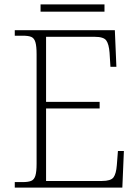

<svg xmlns="http://www.w3.org/2000/svg" viewBox="-20 -851 633 871"><path d="M47 0V-25H84Q108 -25 121.5 -30.5Q135 -36 140.5 -54Q146 -72 146 -108V-605Q146 -642 140.5 -660Q135 -678 122 -683.5Q109 -689 84 -689H47V-714H501L508 -548H481L477 -612Q474 -651 462 -667.5Q450 -684 410 -684H189V-389H432V-359H189V-30H442Q483 -30 495 -46.5Q507 -63 510 -102L515 -166H542L535 0ZM164 -798V-831H454V-798Z"/></svg>

Font: Noto Serif Tamil ExtraLight
Style: Regular
Weight: 200
Designer: Indian Type Foundry, Tom Grace, and the Monotype Design Team
Foundry: Monotype Imaging Inc.
Version: Version 2.004; ttfautohint (v1.8.4.7-5d5b)